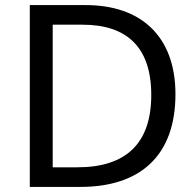

<svg xmlns="http://www.w3.org/2000/svg" viewBox="-20 -734 770 754"><path d="M669 -364C669 -593 532 -714 317 -714H97V0H296C531 0 669 -123 669 -364ZM574 -361C574 -173 477 -77 284 -77H187V-637H304C476 -637 574 -551 574 -361Z"/></svg>

Font: Noto Sans Syriac Western
Style: Regular
Weight: 400
Designer: Patrick Giasson and the Monotype Design Team
Foundry: Monotype Imaging Inc.
Version: Version 3.000